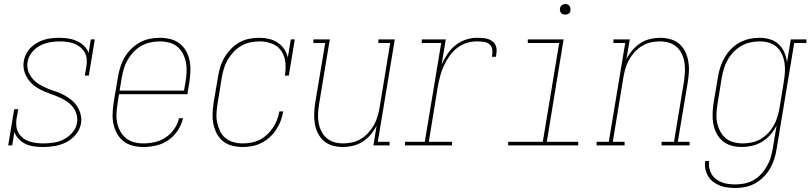

<svg xmlns="http://www.w3.org/2000/svg" viewBox="-20 -727 4052 960"><path d="M195 8Q173 8 150.5 5Q128 2 108.5 -7Q89 -16 74 -31.5Q59 -47 52 -67L41 0H21L51 -181H71L63 -136Q60 -117 61.5 -98.5Q63 -80 71.5 -64.5Q80 -49 93.5 -38Q107 -27 124 -21Q141 -15 159 -12.5Q177 -10 196 -10Q222 -10 248.5 -14Q275 -18 299.5 -30.5Q324 -43 342.5 -65Q361 -87 365 -113Q369 -136 362 -158Q355 -180 340.5 -196.5Q326 -213 307 -224.5Q288 -236 267 -244.5Q246 -253 225 -260.5Q204 -268 184 -278Q164 -288 147 -302Q130 -316 118 -334.5Q106 -353 100.5 -375Q95 -397 99 -421Q102 -440 111 -457.5Q120 -475 134 -489Q148 -503 165.5 -513Q183 -523 201.5 -528.5Q220 -534 238.5 -536Q257 -538 276 -538Q298 -538 321 -534.5Q344 -531 364 -522Q384 -513 400 -498Q416 -483 423 -462L434 -530H454L424 -349H404L412 -394Q415 -413 413.5 -431.5Q412 -450 403.5 -465Q395 -480 381.5 -491Q368 -502 351.5 -508.5Q335 -515 316.5 -517.5Q298 -520 280 -520Q280 -520 280 -520Q280 -520 279 -520Q254 -520 228.5 -515.5Q203 -511 179.5 -498.5Q156 -486 139 -464.5Q122 -443 118 -418Q114 -394 121 -372.5Q128 -351 142.5 -334Q157 -317 176 -305.5Q195 -294 215.5 -285.5Q236 -277 257.5 -270Q279 -263 298.5 -252.5Q318 -242 335.5 -228.5Q353 -215 365 -196.5Q377 -178 383 -155.5Q389 -133 385 -110Q380 -80 359.5 -55Q339 -30 311.5 -16Q284 -2 254.5 3Q225 8 196 8Z M697 8Q670 8 644 1.5Q618 -5 598 -20.5Q578 -36 565.5 -58.5Q553 -81 547.5 -106Q542 -131 543 -158.5Q544 -186 548 -213L570 -343Q574 -368 582 -393Q590 -418 603.5 -441Q617 -464 636.5 -483Q656 -502 679.5 -515Q703 -528 729 -533Q755 -538 780 -538Q807 -538 832.5 -531.5Q858 -525 878 -509.5Q898 -494 910.5 -471.5Q923 -449 928 -423.5Q933 -398 932 -371Q931 -344 927 -317L917 -256H575L568 -210Q564 -186 562.5 -161.5Q561 -137 565.5 -114.5Q570 -92 581 -71.5Q592 -51 609.5 -36.5Q627 -22 650 -16Q673 -10 697 -10Q726 -10 754.5 -16.5Q783 -23 808.5 -40Q834 -57 851.5 -82.5Q869 -108 875 -136H895Q888 -104 869 -75Q850 -46 822 -26.5Q794 -7 761.5 0.5Q729 8 697 8ZM900 -274 908 -320Q912 -344 913 -368.5Q914 -393 909.5 -415.5Q905 -438 894.5 -458.5Q884 -479 866.5 -493.5Q849 -508 826 -514Q803 -520 779 -520Q756 -520 732.5 -515Q709 -510 688 -498.5Q667 -487 649.5 -469Q632 -451 619.5 -430Q607 -409 600 -386Q593 -363 589 -340L578 -274Z M1194 8Q1167 8 1141 1.5Q1115 -5 1095.5 -20.5Q1076 -36 1064 -59Q1052 -82 1047 -107Q1042 -132 1043 -159Q1044 -186 1048 -213L1070 -343Q1074 -368 1081.5 -392.5Q1089 -417 1102.5 -440Q1116 -463 1135 -482.5Q1154 -502 1177 -515Q1200 -528 1225.5 -533Q1251 -538 1276 -538Q1301 -538 1325 -532.5Q1349 -527 1368.5 -514Q1388 -501 1401 -481.5Q1414 -462 1419 -439L1434 -530H1454L1424 -349H1404Q1410 -381 1407 -413.5Q1404 -446 1387.5 -471Q1371 -496 1341.5 -508Q1312 -520 1280 -520Q1257 -520 1233.5 -515.5Q1210 -511 1188.5 -499Q1167 -487 1149.5 -469Q1132 -451 1119.5 -430Q1107 -409 1100 -386Q1093 -363 1089 -340L1068 -210Q1064 -186 1062.5 -162Q1061 -138 1065.5 -115.5Q1070 -93 1080 -72Q1090 -51 1107 -37Q1124 -23 1146.5 -16.5Q1169 -10 1194 -10Q1215 -10 1236.5 -14Q1258 -18 1278 -28Q1298 -38 1315 -53.5Q1332 -69 1344.5 -88Q1357 -107 1365 -127.5Q1373 -148 1377 -170H1396Q1392 -146 1383.5 -123Q1375 -100 1361 -79Q1347 -58 1328.5 -41Q1310 -24 1287.5 -12.5Q1265 -1 1241 3.5Q1217 8 1194 8Z M1694 8Q1668 8 1643 1Q1618 -6 1599.5 -22Q1581 -38 1569.5 -61Q1558 -84 1554 -109Q1550 -134 1551 -160.5Q1552 -187 1556 -213L1606 -512H1547V-530H1629L1576 -210Q1572 -187 1570.5 -163Q1569 -139 1572.5 -116.5Q1576 -94 1585.5 -73.5Q1595 -53 1611.5 -38Q1628 -23 1650 -16.5Q1672 -10 1696 -10Q1718 -10 1741 -15Q1764 -20 1784.5 -32.5Q1805 -45 1821.5 -63Q1838 -81 1849.5 -101.5Q1861 -122 1867.5 -144Q1874 -166 1878 -189L1931 -512H1872V-530H1954L1869 -18H1928V0H1847L1863 -98Q1851 -75 1833.5 -54Q1816 -33 1793 -18.5Q1770 -4 1744.5 2Q1719 8 1694 8Z M2005 0V-18H2104L2186 -512H2089V-530H2209L2188 -404Q2200 -431 2216.5 -456Q2233 -481 2256.5 -500Q2280 -519 2308 -528.5Q2336 -538 2364 -538Q2378 -538 2392.5 -537Q2407 -536 2420 -532Q2433 -528 2443.5 -519.5Q2454 -511 2459 -498.5Q2464 -486 2463 -471.5Q2462 -457 2460 -443H2440Q2443 -460 2441.5 -477.5Q2440 -495 2427.5 -505.5Q2415 -516 2398 -518Q2381 -520 2364 -520Q2338 -520 2311.5 -511.5Q2285 -503 2263.5 -485.5Q2242 -468 2226 -445Q2210 -422 2198.5 -396.5Q2187 -371 2180.5 -345.5Q2174 -320 2169 -294L2124 -18H2240V0Z M2521 0V-18H2694L2776 -512H2619V-530H2798L2714 -18H2871V0ZM2806 -654Q2800 -654 2794 -656Q2788 -658 2784.5 -663Q2781 -668 2780 -674Q2779 -680 2780 -686Q2781 -691 2783.5 -695Q2786 -699 2789.5 -701.5Q2793 -704 2797.5 -705.5Q2802 -707 2806 -707Q2813 -707 2818.5 -704.5Q2824 -702 2827.5 -697Q2831 -692 2832 -686Q2833 -680 2832 -674Q2832 -669 2829.5 -665Q2827 -661 2823 -658.5Q2819 -656 2815 -655Q2811 -654 2806 -654Z M2963 0V-18H3024L3106 -512H3047V-530H3129L3112 -432Q3124 -455 3142 -476Q3160 -497 3182.5 -511.5Q3205 -526 3230.5 -532Q3256 -538 3281 -538Q3307 -538 3332 -531Q3357 -524 3376 -508Q3395 -492 3406 -469Q3417 -446 3421.5 -421Q3426 -396 3424.5 -369.5Q3423 -343 3419 -317L3369 -18H3428V0H3288V-18H3350L3400 -320Q3403 -343 3404.5 -367Q3406 -391 3402.5 -413.5Q3399 -436 3389.5 -456.5Q3380 -477 3363.5 -492Q3347 -507 3325 -513.5Q3303 -520 3279 -520Q3257 -520 3234 -515Q3211 -510 3190.5 -497.5Q3170 -485 3153.5 -467Q3137 -449 3125.5 -428.5Q3114 -408 3107.5 -386Q3101 -364 3097 -341L3044 -18H3103V0Z M3659 213Q3639 213 3618.5 210.5Q3598 208 3580 201Q3562 194 3546.5 182.5Q3531 171 3521 154.5Q3511 138 3507 118Q3503 98 3506 78H3526Q3523 96 3526.5 113Q3530 130 3538.5 144.5Q3547 159 3560.5 169Q3574 179 3590 185Q3606 191 3623.5 193Q3641 195 3659 195Q3682 195 3705 190Q3728 185 3749 173Q3770 161 3786.5 142.5Q3803 124 3815 103Q3827 82 3833.5 60Q3840 38 3844 15L3863 -100Q3851 -75 3832.5 -54Q3814 -33 3790.5 -18.5Q3767 -4 3740.5 2Q3714 8 3689 8Q3662 8 3637 1Q3612 -6 3593 -22Q3574 -38 3562.5 -60.5Q3551 -83 3546.5 -108Q3542 -133 3543 -160Q3544 -187 3548 -213L3570 -343Q3574 -368 3582 -392.5Q3590 -417 3603.5 -440Q3617 -463 3636 -482.5Q3655 -502 3678.5 -514.5Q3702 -527 3727 -532.5Q3752 -538 3778 -538Q3805 -538 3830 -530.5Q3855 -523 3873.5 -505.5Q3892 -488 3902 -464.5Q3912 -441 3915 -415L3934 -530H4012V-512H3951L3863 18Q3859 43 3851.5 67.5Q3844 92 3831 114.5Q3818 137 3799 156.5Q3780 176 3757 189Q3734 202 3709 207.5Q3684 213 3659 213ZM3695 -10Q3717 -10 3740 -15Q3763 -20 3783.5 -32Q3804 -44 3821 -62Q3838 -80 3849.5 -101Q3861 -122 3867.5 -144Q3874 -166 3878 -189L3899 -319Q3903 -342 3904.5 -366Q3906 -390 3902.5 -413Q3899 -436 3889.5 -456.5Q3880 -477 3863.5 -492Q3847 -507 3824.5 -513.5Q3802 -520 3778 -520Q3755 -520 3732 -515Q3709 -510 3687.5 -498Q3666 -486 3648.5 -468Q3631 -450 3619 -429Q3607 -408 3600 -385.5Q3593 -363 3589 -340L3568 -210Q3564 -186 3562.5 -162Q3561 -138 3565.5 -115Q3570 -92 3580.5 -71.5Q3591 -51 3608 -36.5Q3625 -22 3648 -16Q3671 -10 3695 -10Z"/></svg>

Font: Iosevka Slab Thin Oblique
Style: Regular
Weight: 100
Italic angle: -9°
Monospace: yes
Designer: Belleve Invis
Foundry: Belleve Invis
Version: Version 11.1.0; ttfautohint (v1.8.3)